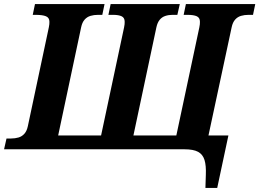

<svg xmlns="http://www.w3.org/2000/svg" viewBox="-52 -734 1275 944"><path d="M958 190 960 126Q962 80 953.5 52.5Q945 25 922 12.5Q899 0 855 0H-32L-20 -53H2Q22 -53 39 -58Q56 -63 68 -76.5Q80 -90 85 -114L188 -599Q190 -607 190.5 -614.5Q191 -622 191 -627Q191 -647 174 -654Q157 -661 123 -661H109L120 -714H462L451 -661H430Q410 -661 393 -656Q376 -651 364 -637.5Q352 -624 347 -600L234 -68H445L558 -599Q560 -607 560.5 -614.5Q561 -622 561 -627Q561 -647 546 -654Q531 -661 504 -661H481L492 -714H832L820 -661H796Q777 -661 760.5 -655.5Q744 -650 733 -636.5Q722 -623 717 -600L604 -68H815L928 -599Q930 -607 930.5 -614.5Q931 -622 931 -627Q931 -647 915.5 -654Q900 -661 870 -661H851L862 -714H1203L1192 -661H1170Q1150 -661 1133 -656Q1116 -651 1104 -637.5Q1092 -624 1087 -600L973 -68H1071L1016 190Z"/></svg>

Font: Noto Serif
Style: Italic
Weight: 400
Italic angle: -12°
Designer: Monotype Design Team
Foundry: Monotype Imaging Inc.
Version: Version 2.013